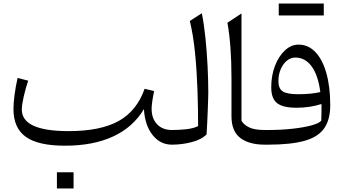

<svg xmlns="http://www.w3.org/2000/svg" viewBox="-20 -819 1957 1087"><path d="M794.9 -201.2Q732.9 -98.1 619.9 -46.1Q506.8 5.9 347.7 5.9Q196.3 5.9 126.2 -44.2Q56.2 -94.2 56.2 -201.7Q56.2 -234.9 62.3 -281.5Q68.4 -328.1 79.6 -377.9L139.6 -362.3Q124.5 -317.9 114 -271.2Q103.5 -224.6 103.5 -198.7Q103.5 -76.7 368.2 -76.7Q548.8 -76.7 651.9 -134Q754.9 -191.4 798.8 -316.4L852.5 -303.7Q838.4 -234.4 838.4 -203.1Q838.4 -147.9 869.4 -115.5Q900.4 -83 953.1 -83H953.6V0H953.1Q886.7 0 843.3 -55.4Q799.8 -110.8 794.9 -201.2ZM302.2 156.2H396.5V248H302.2Z M1122.6 -744.1Q1135.3 -681.2 1143.3 -602.1Q1151.4 -522.9 1155.3 -443.1Q1159.2 -363.3 1159.2 -296.9Q1159.2 -285.6 1158.4 -257.8Q1157.7 -230 1156.2 -194.3Q1154.8 -158.7 1153.1 -122.3Q1151.4 -85.9 1149.4 -58.1Q1120.1 -28.3 1064.7 -14.2Q1009.3 0 953.6 0Q938 0 938 -31.7V-51.3Q938 -83 953.6 -83Q994.6 -83 1034.7 -87.4Q1074.7 -91.8 1101.6 -105Q1101.6 -204.6 1097.9 -311.8Q1094.2 -418.9 1084.2 -519.5Q1074.2 -620.1 1054.7 -700.2Z M1347.2 -742.7V-134.8Q1361.3 -111.8 1391.4 -97.4Q1421.4 -83 1479.5 -83H1480V0H1479.5Q1390.1 0 1340.3 -38.1Q1290.5 -76.2 1290.5 -161.1V-376.5Q1290.5 -561.5 1267.6 -690.4Z M1849.6 -223.1Q1849.6 -141.6 1815.4 -92.5Q1781.2 -43.5 1703.9 -21.7Q1626.5 0 1496.6 0H1480Q1464.4 0 1464.4 -31.7V-51.3Q1464.4 -83 1480 -83H1495.6Q1570.8 -83 1635.3 -90.1Q1699.7 -97.2 1743.2 -109.1Q1786.6 -121.1 1798.8 -135.7Q1799.8 -157.2 1800 -182.6Q1800.3 -208 1800.3 -230Q1733.4 -209 1659.7 -209Q1581.1 -209 1548.3 -235.4Q1515.6 -261.7 1515.6 -324.7Q1515.6 -391.1 1536.6 -445.8Q1557.6 -500.5 1592.8 -533.4Q1627.9 -566.4 1669.9 -566.4Q1725.1 -566.4 1765.4 -524.4Q1805.7 -482.4 1827.6 -405.3Q1849.6 -328.1 1849.6 -223.1ZM1793.5 -297.9Q1781.2 -392.6 1744.6 -442.9Q1708 -493.2 1651.4 -493.2Q1625.5 -493.2 1603.8 -475.1Q1582 -457 1569.1 -426.8Q1556.2 -396.5 1556.2 -359.4Q1556.2 -317.9 1580.6 -301.8Q1605 -285.6 1668.9 -285.6Q1743.2 -285.6 1793.5 -297.9ZM1558.1 -731.4V-798.8H1813V-731.4Z"/></svg>

Font: Pinar-DS3-FD Regular
Style: Regular
Weight: 400
Designer: Amin Abedi
Version: Version 3.000